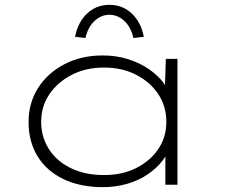

<svg xmlns="http://www.w3.org/2000/svg" viewBox="-20 -763 928 793"><path d="M406 10Q310 10 240.5 -24Q171 -58 134.5 -118.5Q98 -179 98 -259Q98 -338 137.5 -400Q177 -462 246.5 -498Q316 -534 404 -534Q461 -534 509.5 -518.5Q558 -503 595.5 -477Q633 -451 656 -420Q679 -389 685 -359L660 -367L665 -520H713V0H663V-146L682 -169Q677 -133 652.5 -101Q628 -69 591 -43.5Q554 -18 506 -4Q458 10 406 10ZM410 -40Q485 -40 542.5 -69Q600 -98 633.5 -147Q667 -196 667 -260Q667 -323 634.5 -373Q602 -423 543.5 -453.5Q485 -484 410 -484Q334 -484 275.5 -453.5Q217 -423 183.5 -373Q150 -323 150 -260Q150 -198 181.5 -148Q213 -98 271.5 -69Q330 -40 410 -40ZM333 -606 290 -611Q302 -672 340 -707.5Q378 -743 432 -743Q486 -743 524 -707.5Q562 -672 574 -611L531 -606Q521 -651 493.5 -676.5Q466 -702 432 -702Q398 -702 370.5 -676.5Q343 -651 333 -606Z"/></svg>

Font: Lexend Tera ExtraLight
Style: Regular
Weight: 250
Designer: Bonnie Shaver-Troup, Thomas Jockin
Foundry: Lexend
Version: Version 1.007